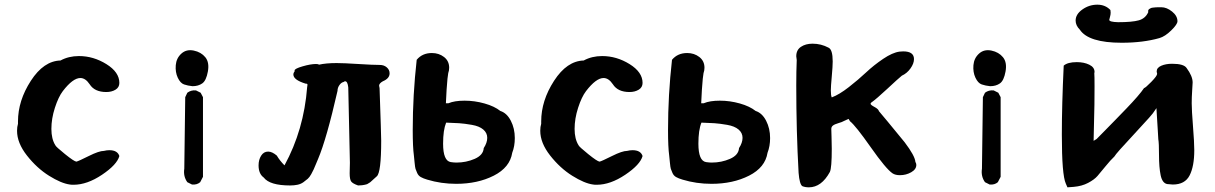

<svg xmlns="http://www.w3.org/2000/svg" viewBox="-20 -794 5200 822"><path d="M53 -234Q53 -251 57 -264V-274Q57 -363 112 -448Q167 -533 239 -535Q274 -554 318 -554Q380 -554 435.5 -519.5Q491 -485 491 -439Q491 -420 474.5 -410Q458 -400 435 -400Q385 -400 364 -433Q346 -460 324 -460Q292 -460 249 -404Q230 -379 215 -332.5Q200 -286 200 -242Q200 -199 217 -172Q219 -166 258 -134.5Q297 -103 307 -102Q316 -104 360 -126Q404 -148 425 -148Q437 -151 448 -151Q483 -151 491 -126Q481 -89 417 -46Q353 -3 295 -3Q284 -3 279 -4Q242 -9 190 -41.5Q138 -74 95.5 -128Q53 -182 53 -234Z M802 -4 782 -14Q764 -39 769 -72L773 -378L782 -397Q798 -409 819 -407L839 -397L849 -378V-37L837 -14Q823 -2 802 -4ZM804 -425Q784 -427 768 -432.5Q752 -438 741 -461.5Q730 -485 732.5 -515Q735 -545 756.5 -564.5Q778 -584 809.5 -577.5Q841 -571 859 -549Q877 -527 870 -488Q863 -449 846 -437Q829 -425 804 -425Z M1087 -86Q1087 -110 1098 -127.5Q1109 -145 1128 -145Q1145 -145 1165 -128Q1178 -106 1198 -86Q1281 -238 1295 -421Q1297 -432 1296 -434Q1295 -436 1288 -436Q1236 -452 1236 -475Q1236 -482 1242 -490Q1241 -491 1241 -492Q1241 -500 1275.5 -510Q1310 -520 1333 -520Q1344 -520 1345 -517Q1376 -524 1421 -524Q1451 -524 1514 -520Q1577 -516 1606 -516Q1624 -516 1636 -505.5Q1648 -495 1648 -480Q1648 -458 1619 -446Q1603 -437 1603 -427Q1603 -425 1605 -417Q1612 -214 1612 -192Q1612 -55 1593 -39Q1587 -33 1578 -25.5Q1569 -18 1567.5 -16Q1566 -14 1559 -10Q1552 -6 1551.5 -5.5Q1551 -5 1542 -3Q1533 -1 1530.5 -1Q1528 -1 1513 0Q1490 -8 1483.5 -17Q1477 -26 1477 -52Q1477 -78 1478 -97L1471 -420Q1468 -446 1458 -446Q1454 -446 1451 -443Q1441 -441 1433 -429.5Q1425 -418 1425 -405Q1378 -199 1342 -114Q1340 -109 1333 -92.5Q1326 -76 1323 -69Q1320 -62 1312.5 -48.5Q1305 -35 1297.5 -28.5Q1290 -22 1279 -14Q1268 -6 1253.5 -3Q1239 0 1222 0Q1135 0 1109 -34Q1087 -50 1087 -86Z M1747 -237Q1747 -387 1764 -538Q1788 -567 1829 -567Q1859 -567 1881 -550Q1903 -533 1903 -504Q1903 -492 1899 -481Q1896 -468 1892 -410L1889 -352H1900Q1926 -363 1969 -363Q2012 -363 2054.5 -351Q2097 -339 2122 -319Q2150 -310 2167 -277Q2184 -244 2184 -203Q2184 -168 2173 -140Q2163 -77 2094 -42Q2025 -7 1933 -7Q1868 -7 1809 -25Q1792 -30 1781.5 -36Q1771 -42 1766 -53.5Q1761 -65 1759 -71Q1757 -77 1755 -98Q1753 -119 1752 -128Q1747 -164 1747 -237ZM1877 -179Q1877 -105 1910 -100Q1924 -98 1934 -98Q1976 -98 2012.5 -114Q2049 -130 2051 -160Q2066 -183 2066 -204Q2066 -225 2049 -239.5Q2032 -254 2000 -259.5Q1968 -265 1945.5 -266.5Q1923 -268 1890 -269Q1877 -237 1877 -179Z M2293 -234Q2293 -251 2297 -264V-274Q2297 -363 2352 -448Q2407 -533 2479 -535Q2514 -554 2558 -554Q2620 -554 2675.5 -519.5Q2731 -485 2731 -439Q2731 -420 2714.5 -410Q2698 -400 2675 -400Q2625 -400 2604 -433Q2586 -460 2564 -460Q2532 -460 2489 -404Q2470 -379 2455 -332.5Q2440 -286 2440 -242Q2440 -199 2457 -172Q2459 -166 2498 -134.5Q2537 -103 2547 -102Q2556 -104 2600 -126Q2644 -148 2665 -148Q2677 -151 2688 -151Q2723 -151 2731 -126Q2721 -89 2657 -46Q2593 -3 2535 -3Q2524 -3 2519 -4Q2482 -9 2430 -41.5Q2378 -74 2335.5 -128Q2293 -182 2293 -234Z M2840 -237Q2840 -387 2857 -538Q2881 -567 2922 -567Q2952 -567 2974 -550Q2996 -533 2996 -504Q2996 -492 2992 -481Q2989 -468 2985 -410L2982 -352H2993Q3019 -363 3062 -363Q3105 -363 3147.5 -351Q3190 -339 3215 -319Q3243 -310 3260 -277Q3277 -244 3277 -203Q3277 -168 3266 -140Q3256 -77 3187 -42Q3118 -7 3026 -7Q2961 -7 2902 -25Q2885 -30 2874.5 -36Q2864 -42 2859 -53.5Q2854 -65 2852 -71Q2850 -77 2848 -98Q2846 -119 2845 -128Q2840 -164 2840 -237ZM2970 -179Q2970 -105 3003 -100Q3017 -98 3027 -98Q3069 -98 3105.5 -114Q3142 -130 3144 -160Q3159 -183 3159 -204Q3159 -225 3142 -239.5Q3125 -254 3093 -259.5Q3061 -265 3038.5 -266.5Q3016 -268 2983 -269Q2970 -237 2970 -179Z M3389 -428Q3389 -491 3391 -537Q3389 -549 3389 -553Q3389 -580 3409 -593.5Q3429 -607 3459 -607Q3495 -607 3527 -590Q3545 -582 3545 -531Q3545 -510 3541 -466.5Q3537 -423 3537 -407Q3537 -385 3541 -377Q3573 -389 3614 -421Q3655 -453 3688 -484Q3721 -515 3761 -542Q3801 -569 3831 -573Q3837 -574 3847 -574Q3893 -574 3893 -541Q3893 -522 3878 -501Q3863 -480 3841 -470Q3825 -457 3779 -414Q3733 -371 3709 -354L3707 -350Q3707 -345 3724 -336Q3741 -327 3743 -318Q3763 -295 3853 -185Q3897 -127 3899 -101Q3903 -94 3903 -88Q3903 -69 3881 -56.5Q3859 -44 3833 -44Q3813 -44 3801 -52Q3773 -71 3708 -163.5Q3643 -256 3619 -275L3613 -285L3591 -275Q3587 -272 3570 -267Q3553 -262 3546 -256.5Q3539 -251 3539 -242Q3539 -237 3540 -208Q3541 -179 3541 -157Q3541 -75 3533 -58Q3497 8 3443 8Q3427 8 3415 3Q3403 -5 3399 -54Q3389 -232 3389 -428Z M4217 -4 4197 -14Q4179 -39 4184 -72L4188 -378L4197 -397Q4213 -409 4234 -407L4254 -397L4264 -378V-37L4252 -14Q4238 -2 4217 -4ZM4219 -425Q4199 -427 4183 -432.5Q4167 -438 4156 -461.5Q4145 -485 4147.5 -515Q4150 -545 4171.5 -564.5Q4193 -584 4224.5 -577.5Q4256 -571 4274 -549Q4292 -527 4285 -488Q4278 -449 4261 -437Q4244 -425 4219 -425Z M4526 -217Q4526 -345 4534 -513Q4551 -528 4590 -528Q4621 -528 4643.5 -517Q4666 -506 4666 -486Q4666 -485 4665.5 -483Q4665 -481 4665 -480Q4666 -471 4666 -423Q4666 -340 4664 -280L4662 -191L4675 -199Q4682 -206 4709.5 -234Q4737 -262 4757 -282.5Q4777 -303 4803 -330Q4829 -357 4848.5 -379.5Q4868 -402 4878 -417Q4883 -417 4908.5 -443Q4934 -469 4934 -478Q4934 -479 4933 -482.5Q4932 -486 4932 -488Q4932 -504 4951.5 -512.5Q4971 -521 4998 -521Q5048 -521 5060 -503Q5086 -468 5086 -441Q5086 -436 5084 -407Q5082 -378 5082 -352Q5082 -322 5087.5 -253Q5093 -184 5093 -151Q5093 -82 5073 -43Q5053 -4 5001 -4Q4995 -4 4977 -6Q4956 -10 4949 -44Q4942 -78 4942 -130Q4942 -182 4939 -198Q4939 -200 4937 -232.5Q4935 -265 4934 -281L4931 -331L4922 -318Q4918 -308 4837.5 -222Q4757 -136 4751 -124Q4734 -108 4713 -82Q4692 -56 4678.5 -40.5Q4665 -25 4638.5 -11Q4612 3 4577 6L4550 8L4543 -8Q4526 -45 4526 -217ZM4585 -706Q4585 -733 4614 -753.5Q4643 -774 4678 -774Q4712 -774 4734 -751Q4735 -747 4735 -740Q4735 -731 4732 -721Q4729 -711 4729 -709Q4729 -700 4767 -699Q4827 -699 4855.5 -707Q4884 -715 4896 -742Q4895 -747 4896 -750Q4897 -753 4900.5 -755.5Q4904 -758 4907.5 -759.5Q4911 -761 4917.5 -761.5Q4924 -762 4927.5 -762.5Q4931 -763 4938.5 -763Q4946 -763 4948 -763H4952Q4975 -763 4998 -744.5Q5021 -726 5021 -703Q5021 -690 4994.5 -664Q4968 -638 4944 -631Q4874 -611 4782 -611Q4640 -611 4603 -667Q4585 -685 4585 -706Z"/></svg>

Font: NaniFont Regular
Style: Regular
Weight: 400
Designer: Nanigashitei
Version: Version 1.036